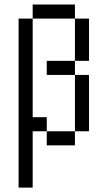

<svg xmlns="http://www.w3.org/2000/svg" viewBox="-20 -645 478 852"><path d="M125 -562.5V-625H312.5V-562.5ZM125 -125H187.5V-62.5H125V187.5H62.5V-562.5H125ZM312.5 -562.5H375V-375H312.5ZM187.5 -375H312.5V-312.5H187.5ZM312.5 -312.5H375V-62.5H312.5ZM187.5 -62.5H312.5V0H187.5Z"/></svg>

Font: Sudo Light
Style: Regular
Weight: 300
Monospace: yes
Designer: Jens Kutilek
Foundry: Jens Kutilek
Version: Version 0.040